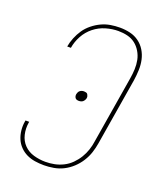

<svg xmlns="http://www.w3.org/2000/svg" viewBox="-139 -831 778 928"><g transform="rotate(20 250.0 -367.5)"><path d="M198 8Q174 8 151.5 4.5Q129 1 109 -8.5Q89 -18 73.5 -34Q58 -50 49.5 -70Q41 -90 38.5 -113Q36 -136 40 -160L41 -165H60L59 -160Q54 -129 61 -99Q68 -69 88.5 -48Q109 -27 138.5 -18.5Q168 -10 199 -10Q222 -10 245 -14.5Q268 -19 290 -30Q312 -41 329.5 -58.5Q347 -76 359.5 -96.5Q372 -117 379.5 -139.5Q387 -162 390 -185L447 -530Q451 -554 452 -578Q453 -602 448.5 -624.5Q444 -647 432 -667Q420 -687 402.5 -700.5Q385 -714 362.5 -719.5Q340 -725 315 -725Q284 -725 251.5 -715.5Q219 -706 192 -684.5Q165 -663 148.5 -632.5Q132 -602 127 -570H108Q112 -593 121.5 -616.5Q131 -640 145 -660.5Q159 -681 179.5 -697.5Q200 -714 222.5 -724.5Q245 -735 269 -739Q293 -743 317 -743Q344 -743 369.5 -737Q395 -731 415.5 -716Q436 -701 449 -679.5Q462 -658 467.5 -633Q473 -608 472 -581Q471 -554 467 -527L410 -182Q406 -157 398 -132.5Q390 -108 375.5 -85Q361 -62 341 -43.5Q321 -25 297.5 -13Q274 -1 248 3.5Q222 8 198 8ZM250 -342Q245 -342 240 -343.5Q235 -345 232 -349Q229 -353 228 -358Q227 -363 228 -369Q229 -374 231.5 -379Q234 -384 238.5 -387.5Q243 -391 248 -392.5Q253 -394 259 -394Q264 -394 269.5 -392.5Q275 -391 277.5 -387Q280 -383 281.5 -378Q283 -373 282 -367Q281 -362 278 -357Q275 -352 271 -348.5Q267 -345 261.5 -343.5Q256 -342 250 -342Z"/></g></svg>

Font: Iosevka Term Curly Th Obl
Style: Regular
Weight: 100
Italic angle: -9°
Designer: Belleve Invis
Foundry: Belleve Invis
Version: Version 32.3.0